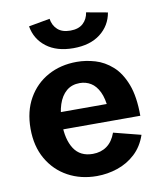

<svg xmlns="http://www.w3.org/2000/svg" viewBox="-86 -834 769 915"><g transform="rotate(-10 298.5 -376.5)"><path d="M309.1 12.7Q231.4 12.7 169.7 -21Q107.9 -54.7 72 -116.9Q36.1 -179.2 36.1 -264.2Q36.1 -348.6 71.5 -410.6Q106.9 -472.7 168.2 -506.3Q229.5 -540 308.1 -540Q351.6 -540 396.2 -526.9Q440.9 -513.7 478.5 -480.2Q516.1 -446.8 539.1 -387Q562 -327.1 562 -234.4H129.4V-317.4H432.1L417 -291.5Q413.1 -344.2 397.5 -376.5Q381.8 -408.7 357.9 -423.3Q334 -438 304.2 -438Q265.6 -438 239.7 -416Q213.9 -394 200.9 -354.7Q188 -315.4 188 -263.7Q188 -185.5 217.5 -140.1Q247.1 -94.7 308.1 -94.7Q347.7 -94.7 376.2 -115.2Q404.8 -135.7 419.9 -177.7L551.8 -144Q533.2 -89.4 495.6 -54.7Q458 -20 409.4 -3.7Q360.8 12.7 309.1 12.7ZM304.7 -606.9Q224.1 -606.9 174.3 -645Q124.5 -683.1 113.8 -746.1L216.3 -764.6Q221.2 -731.9 243.2 -711.9Q265.1 -691.9 304.7 -691.9Q344.2 -691.9 366.2 -711.9Q388.2 -731.9 393.1 -764.6L495.6 -746.1Q484.9 -683.6 435.3 -645.3Q385.7 -606.9 304.7 -606.9Z"/></g></svg>

Font: Schibsted Grotesk
Style: Bold
Weight: 700
Designer: Bakken & Baeck AS, Henrik Kongsvoll
Foundry: Schibsted ASA
Version: Version 1.100;gftools[0.9.25]